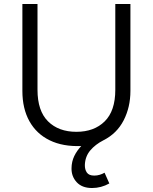

<svg xmlns="http://www.w3.org/2000/svg" viewBox="-20 -720 768 965"><path d="M442.5 225Q392.5 225 365.5 195.8Q338.5 166.5 339.5 125Q340 92 353.2 64.5Q366.5 37 388.5 14Q296 17.5 229.8 -14.8Q163.5 -47 128 -110.5Q92.5 -174 92.5 -263V-700H168.5V-268.5Q168.5 -162.5 221.5 -110Q274.5 -57.5 364 -57.5Q453 -57.5 506.2 -110Q559.5 -162.5 559.5 -268.5V-700H635.5V-263Q635.5 -181.5 601.5 -115.2Q567.5 -49 500 -15Q459 6 433.5 36.2Q408 66.5 406.5 109Q406 132 416.5 147.2Q427 162.5 453.5 162.5Q468 162.5 481.2 158.5Q494.5 154.5 505.5 148L529.5 202Q488.5 225 442.5 225Z"/></svg>

Font: Geologica ExtraLight
Style: Regular
Weight: 200
Designer: Sindre Bremnes, Frode Helland
Foundry: Monokrom Skriftforlag AS
Version: Version 1.010; ttfautohint (v1.8.4.7-5d5b);gftools[0.9.28]